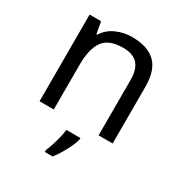

<svg xmlns="http://www.w3.org/2000/svg" viewBox="-178 -676 973 1028"><g transform="rotate(30 309.0 -162.5)"><path d="M343 -546Q439 -546 488 -499.5Q537 -453 537 -349V0H450V-343Q450 -408 421 -440Q392 -472 330 -472Q241 -472 207 -422Q173 -372 173 -278V0H85V-536H156L169 -463H174Q200 -505 246 -525.5Q292 -546 343 -546ZM373 70Q369 88 356.5 115.5Q344 143 327.5 171Q311 199 293 221H245V209Q253 192 261.5 165.5Q270 139 277 110.5Q284 82 286 61H373Z"/></g></svg>

Font: Noto Sans Bassa Vah
Style: Regular
Weight: 400
Designer: Monotype Design Team
Foundry: Monotype Imaging Inc.
Version: Version 2.002